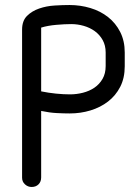

<svg xmlns="http://www.w3.org/2000/svg" viewBox="-20 -745 517 765"><path d="M477 -481Q477 -434 459 -399Q441 -364 410.5 -340.5Q380 -317 340.5 -305Q301 -293 258 -293Q235 -293 206 -294.5Q177 -296 144 -303V-38Q144 -21 133.5 -10.5Q123 0 106 0Q91 0 79.5 -10.5Q68 -21 68 -37V-627Q68 -662 87.5 -681.5Q107 -701 136 -711Q165 -721 197.5 -723Q230 -725 257 -725Q300 -725 340 -713Q380 -701 410.5 -677Q441 -653 459 -617.5Q477 -582 477 -536ZM401 -536Q401 -564 389 -585.5Q377 -607 357.5 -621Q338 -635 313.5 -642Q289 -649 264 -649Q238 -649 204 -646Q170 -643 144 -635V-381Q173 -375 203 -372Q233 -369 259 -369Q285 -369 310.5 -375.5Q336 -382 356 -395.5Q376 -409 388.5 -430.5Q401 -452 401 -482Z"/></svg>

Font: VDS Compensated
Style: Light
Weight: 300
Designer: artmaker
Foundry: artmaker
Version: Version 1.000 2012 initial release